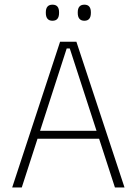

<svg xmlns="http://www.w3.org/2000/svg" viewBox="-20 -822 600 842"><path d="M75.5 0H33.5L243.5 -639H315L526 0H484L286 -609.5H272.5ZM426 -213.5H133V-248.5H426ZM210 -731Q195.5 -731 188.2 -739.8Q181 -748.5 181 -765V-768.5Q181 -784.5 188.2 -793Q195.5 -801.5 210 -801.5Q225 -801.5 232 -793Q239 -784.5 239 -768.5V-765Q239 -748.5 232 -739.8Q225 -731 210 -731ZM350 -731Q335.5 -731 328.2 -739.8Q321 -748.5 321 -765V-768.5Q321 -784.5 328.2 -793Q335.5 -801.5 350 -801.5Q364.5 -801.5 371.5 -793Q378.5 -784.5 378.5 -768.5V-765Q378.5 -748.5 371.5 -739.8Q364.5 -731 350 -731Z"/></svg>

Font: Anek Malayalam Medium ExtraLight
Style: Regular
Weight: 250
Version: Version 1.003